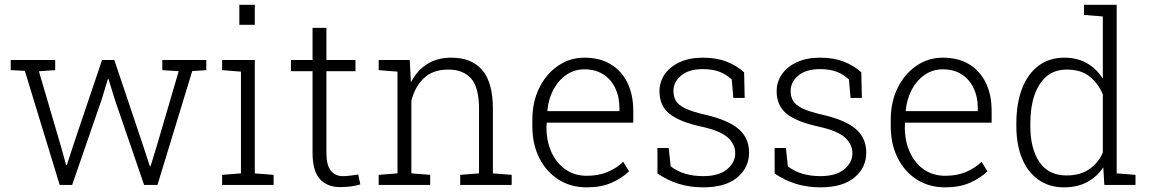

<svg xmlns="http://www.w3.org/2000/svg" viewBox="-20 -782 4865 812"><path d="M232.4 0 85 -482.4 25.4 -485.4V-528.3H213.4V-485.4L144.5 -480.5L235.4 -170.9L259.8 -84H262.7L291 -170.9L411.6 -528.3H463.4L583.5 -171.4L613.8 -78.6L616.7 -79.1L645 -171.4L735.8 -481L666.5 -485.4V-528.3H852.5V-485.4L793 -481.4L646 0H589.4L465.8 -360.4L439 -447.3L436 -446.8L409.7 -360.4L285.2 0Z M919.4 0V-42.5L999 -48.8V-479L919.4 -485.4V-528.3H1057.6V-48.8L1137.2 -42.5V0ZM992.2 -677.2V-761.7H1057.6V-677.2Z M1418.9 9.3Q1363.3 9.3 1332.5 -25.1Q1301.8 -59.6 1301.8 -136.2V-481H1210.4V-528.3H1301.8V-664.1H1360.4V-528.3H1483.4V-481H1360.4V-136.2Q1360.4 -83.5 1379.2 -60.3Q1397.9 -37.1 1429.2 -37.1Q1445.8 -37.1 1461.9 -39.3Q1478 -41.5 1495.1 -43.9L1503.9 -2Q1486.3 3.4 1463.9 6.3Q1441.4 9.3 1418.9 9.3Z M1581.5 0V-42.5L1661.1 -48.8V-479L1581.5 -485.4V-528.3H1712.9L1717.8 -433.6Q1743.2 -483.4 1786.1 -510.7Q1829.1 -538.1 1888.7 -538.1Q1974.6 -538.1 2019.5 -485.6Q2064.5 -433.1 2064.5 -321.3V-48.8L2144 -42.5V0H1926.3V-42.5L2005.9 -48.8V-320.8Q2005.9 -412.6 1972.2 -450.2Q1938.5 -487.8 1876 -487.8Q1810.5 -487.8 1772.5 -451.2Q1734.4 -414.6 1719.7 -355.5V-48.8L1799.3 -42.5V0Z M2461.4 10.3Q2393.6 10.3 2341.8 -22.7Q2290 -55.7 2260.7 -114Q2231.4 -172.4 2231.4 -248.5V-275.4Q2231.4 -351.1 2260.7 -410.4Q2290 -469.7 2340.1 -503.9Q2390.1 -538.1 2451.7 -538.1Q2516.6 -538.1 2562.7 -510.3Q2608.9 -482.4 2633.5 -431.9Q2658.2 -381.3 2658.2 -313V-263.2H2292L2291 -241.7Q2291.5 -183.1 2312.7 -137.2Q2334 -91.3 2372.3 -64.9Q2410.6 -38.6 2461.4 -38.6Q2511.2 -38.6 2549.1 -54.4Q2586.9 -70.3 2615.7 -97.7L2640.6 -57.6Q2609.9 -28.3 2566.2 -9Q2522.5 10.3 2461.4 10.3ZM2295.9 -312H2599.6V-326.7Q2599.6 -373 2581.8 -409.9Q2564 -446.8 2531 -467.8Q2498 -488.8 2451.7 -488.8Q2409.7 -488.8 2376 -466.1Q2342.3 -443.4 2321 -404.1Q2299.8 -364.7 2294.9 -314.9Z M2953.6 10.3Q2897.9 10.3 2850.3 -4.6Q2802.7 -19.5 2760.7 -47.9L2760.3 -156.2H2808.1L2816.4 -78.6Q2844.7 -56.6 2879.4 -46.9Q2914.1 -37.1 2953.6 -37.1Q3020 -37.1 3054.7 -65.9Q3089.4 -94.7 3089.4 -134.3Q3089.4 -171.4 3058.3 -200Q3027.3 -228.5 2948.2 -246.1Q2853.5 -266.6 2811.3 -300.8Q2769 -335 2769 -396Q2769 -436 2791.5 -468.3Q2814 -500.5 2855.2 -519.3Q2896.5 -538.1 2952.1 -538.1Q3010.3 -538.1 3053.2 -521.2Q3096.2 -504.4 3127 -476.1L3129.4 -367.7H3081.5L3074.7 -445.8Q3052.7 -466.8 3023.4 -478.3Q2994.1 -489.7 2952.1 -489.7Q2892.6 -489.7 2860.4 -462.2Q2828.1 -434.6 2828.1 -397.9Q2828.1 -374 2838.1 -356.2Q2848.1 -338.4 2876.7 -324.2Q2905.3 -310.1 2960 -297.4Q3059.1 -274.9 3103.5 -236.6Q3147.9 -198.2 3147.9 -137.2Q3147.9 -72.8 3097.9 -31.2Q3047.9 10.3 2953.6 10.3Z M3449.2 10.3Q3393.6 10.3 3345.9 -4.6Q3298.3 -19.5 3256.3 -47.9L3255.9 -156.2H3303.7L3312 -78.6Q3340.3 -56.6 3375 -46.9Q3409.7 -37.1 3449.2 -37.1Q3515.6 -37.1 3550.3 -65.9Q3585 -94.7 3585 -134.3Q3585 -171.4 3554 -200Q3522.9 -228.5 3443.8 -246.1Q3349.1 -266.6 3306.9 -300.8Q3264.6 -335 3264.6 -396Q3264.6 -436 3287.1 -468.3Q3309.6 -500.5 3350.8 -519.3Q3392.1 -538.1 3447.8 -538.1Q3505.9 -538.1 3548.8 -521.2Q3591.8 -504.4 3622.6 -476.1L3625 -367.7H3577.1L3570.3 -445.8Q3548.3 -466.8 3519 -478.3Q3489.7 -489.7 3447.8 -489.7Q3388.2 -489.7 3356 -462.2Q3323.7 -434.6 3323.7 -397.9Q3323.7 -374 3333.7 -356.2Q3343.8 -338.4 3372.3 -324.2Q3400.9 -310.1 3455.6 -297.4Q3554.7 -274.9 3599.1 -236.6Q3643.6 -198.2 3643.6 -137.2Q3643.6 -72.8 3593.5 -31.2Q3543.5 10.3 3449.2 10.3Z M3977.1 10.3Q3909.2 10.3 3857.4 -22.7Q3805.7 -55.7 3776.4 -114Q3747.1 -172.4 3747.1 -248.5V-275.4Q3747.1 -351.1 3776.4 -410.4Q3805.7 -469.7 3855.7 -503.9Q3905.8 -538.1 3967.3 -538.1Q4032.2 -538.1 4078.4 -510.3Q4124.5 -482.4 4149.2 -431.9Q4173.8 -381.3 4173.8 -313V-263.2H3807.6L3806.6 -241.7Q3807.1 -183.1 3828.4 -137.2Q3849.6 -91.3 3887.9 -64.9Q3926.3 -38.6 3977.1 -38.6Q4026.9 -38.6 4064.7 -54.4Q4102.5 -70.3 4131.3 -97.7L4156.2 -57.6Q4125.5 -28.3 4081.8 -9Q4038.1 10.3 3977.1 10.3ZM3811.5 -312H4115.2V-326.7Q4115.2 -373 4097.4 -409.9Q4079.6 -446.8 4046.6 -467.8Q4013.7 -488.8 3967.3 -488.8Q3925.3 -488.8 3891.6 -466.1Q3857.9 -443.4 3836.7 -404.1Q3815.4 -364.7 3810.5 -314.9Z M4480 10.3Q4417 10.3 4371.6 -22Q4326.2 -54.2 4302.2 -112.3Q4278.3 -170.4 4278.3 -249.5V-259.8Q4278.3 -344.2 4302.2 -406.7Q4326.2 -469.2 4371.8 -503.7Q4417.5 -538.1 4481 -538.1Q4536.1 -538.1 4576.9 -514.6Q4617.7 -491.2 4644 -449.2V-712.4L4564.5 -718.8V-761.7H4644H4702.6V-48.8L4782.2 -42.5V0H4650.4L4646 -74.7Q4620.1 -34.7 4578.1 -12.2Q4536.1 10.3 4480 10.3ZM4490.7 -40Q4547.9 -40 4585.9 -65.9Q4624 -91.8 4644 -136.2V-382.8Q4625 -428.7 4588.4 -458.3Q4551.8 -487.8 4491.7 -487.8Q4440.4 -487.8 4406.2 -459Q4372.1 -430.2 4354.7 -378.9Q4337.4 -327.6 4337.4 -259.8V-249.5Q4337.4 -153.8 4375.7 -96.9Q4414.1 -40 4490.7 -40Z"/></svg>

Font: Roboto Slab LO Light
Style: Regular
Weight: 300
Designer: Google
Version: Version 2.000